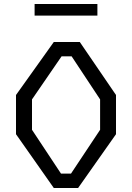

<svg xmlns="http://www.w3.org/2000/svg" viewBox="-20 -940 660 960"><path d="M249 0H370.5L560 -269V-465L379 -730H249L60 -465V-269ZM140 -291V-443L288 -658.5H338L480.5 -443V-291L335 -72H285ZM153 -862H467V-920H153Z"/></svg>

Font: Monaspace Krypton Light
Style: Regular
Weight: 300
Designer: Riley Cran & the Lettermatic Team
Foundry: Lettermatic
Version: Version 1.101 (Monaspace Krypton)